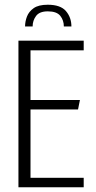

<svg xmlns="http://www.w3.org/2000/svg" viewBox="-20 -792 404 812"><path d="M182 -772Q236 -772 259 -745Q282 -718 282 -680H250Q250 -706 235 -725Q220 -744 182 -744Q147 -744 132.5 -724.5Q118 -705 118 -680H86Q86 -701 94 -722Q102 -743 122.5 -757.5Q143 -772 182 -772ZM58 -620H334V-579H109V-369H318L310 -329H109V-40H334V0H58Z"/></svg>

Font: Smooch Sans
Style: Regular
Weight: 400
Designer: Robert E. Leuschke
Foundry: Robert E. Leuschke
Version: Version 1.010; ttfautohint (v1.8.3)